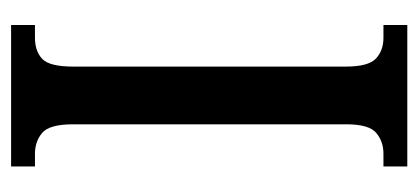

<svg xmlns="http://www.w3.org/2000/svg" viewBox="-224 -530 754 346"><g transform="rotate(-90 153.0 -357.0)"><path d="M26 0V-43H49Q71 -43 86.5 -56Q102 -69 102 -110V-602Q102 -645 86.5 -658Q71 -671 49 -671H26V-714H281V-671H258Q234 -671 220 -658Q206 -645 206 -602V-111Q206 -70 220.5 -56.5Q235 -43 258 -43H281V0Z"/></g></svg>

Font: Noto Serif Lao ExtraCondensed Medium
Style: Regular
Weight: 500
Width: 2
Designer: Monotype Design Team
Foundry: Monotype Imaging Inc.
Version: Version 2.003; ttfautohint (v1.8.4.7-5d5b)